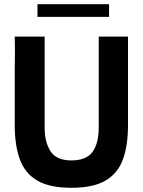

<svg xmlns="http://www.w3.org/2000/svg" viewBox="-20 -882 678 912"><path d="M319 10Q216 10 157.5 -24Q99 -58 74.5 -124.5Q50 -191 50 -287V-547L51 -648L50 -708H192V-277Q192 -207 220 -163.5Q248 -120 319 -120Q390 -120 419.5 -160.5Q449 -201 449 -277V-708H588V-287Q588 -193 564.5 -126.5Q541 -60 482.5 -25Q424 10 319 10ZM158 -802V-862H498V-802Z"/></svg>

Font: Rowdies Light
Style: Regular
Weight: 300
Designer: Jaikishan Patel
Version: Version 1.000; ttfautohint (v1.8.3)